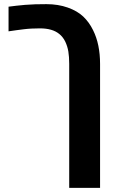

<svg xmlns="http://www.w3.org/2000/svg" viewBox="-20 -661 574 921"><path d="M312 240.2V-355Q312 -388.2 307.9 -413.6Q303.7 -439 293 -461.4Q287.6 -472.7 280 -482.2Q272.5 -491.7 263.7 -498.5Q231.4 -524.9 171.4 -524.9Q150.4 -524.9 131.1 -523.9Q111.8 -522.9 92.8 -520.5Q77.6 -519 58.6 -516.1Q39.6 -513.2 21 -510.7V-628.9Q38.1 -631.3 58.1 -633.5Q78.1 -635.7 100.6 -637.7Q124 -639.6 149.4 -640.4Q174.8 -641.1 202.6 -641.1Q258.8 -641.1 304.9 -624.8Q351.1 -608.4 379.4 -581.5Q393.6 -567.9 405.3 -551.8Q417 -535.6 426.3 -516.6Q443.4 -482.4 451.7 -441.9Q460 -401.4 460 -354V240.2Z"/></svg>

Font: Wonky
Style: Regular
Weight: 400
Designer: Monotype Design Team
Foundry: Monotype Imaging Inc.
Version: Version 3.000